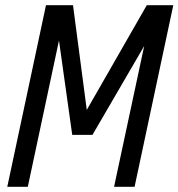

<svg xmlns="http://www.w3.org/2000/svg" viewBox="-20 -719 687 739"><path d="M258 -200 207 -563 87 0H8L157 -699H261L314 -296L545 -699H647L498 0H419L535 -542L336 -200Z"/></svg>

Font: Fragment Mono
Style: Italic
Weight: 400
Italic angle: -12°
Designer: Wei Huang based on Nimbus Sans by URW Studio, based on Helvetica by Max Miedinger.
Foundry: Wei Huang
Version: Version 1.011; ttfautohint (v1.8.4.7-5d5b)